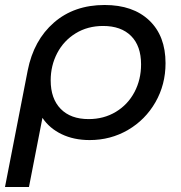

<svg xmlns="http://www.w3.org/2000/svg" viewBox="-37 -555 726 769"><path d="M626 -302Q626 -216 585.5 -145.5Q545 -75 475.5 -34.5Q406 6 322 6Q259 6 210 -17.5Q161 -41 133 -83L79 194H-17L74 -273Q98 -394 179 -464.5Q260 -535 382 -535Q496 -535 561 -473Q626 -411 626 -302ZM528 -297Q528 -371 488 -411Q448 -451 376 -451Q314 -451 266 -421.5Q218 -392 192 -342Q166 -292 166 -233Q166 -160 206 -119Q246 -78 318 -78Q379 -78 427 -107Q475 -136 501.5 -186Q528 -236 528 -297Z"/></svg>

Font: Montserrat Alternates Medium
Style: Italic
Weight: 500
Italic angle: -11.3°
Designer: Julieta Ulanovsky
Foundry: Julieta Ulanovsky
Version: Version 7.200